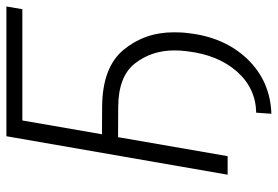

<svg xmlns="http://www.w3.org/2000/svg" viewBox="-158 -594 892 617"><g transform="rotate(-90 288.5 -285.0)"><path d="M576.7 -710.9H159.7L36.1 0H95.7L156.7 -352.1L254.9 -351.6C319.3 -351.1 365.7 -333.5 393.6 -297.9C421.4 -262.2 435.5 -220.2 435.5 -170.9C435.5 -157.7 434.6 -143.6 432.6 -128.9C424.8 -63.5 403.3 -10.7 367.7 29.8C332 70.3 287.6 90.8 235.4 91.8L231.9 140.6C302.2 138.2 360.8 112.3 408.2 63C455.1 13.7 482.9 -50.3 491.2 -128.4C493.2 -143.6 493.7 -158.7 493.7 -172.9C493.7 -235.8 474.6 -289.6 437 -335C398.9 -380.4 337.9 -402.8 254.4 -403.3L166 -403.8L210.4 -659.7H567.9Z"/></g></svg>

Font: Roboto Light
Style: Italic
Weight: 300
Italic angle: -12°
Designer: Google
Version: Version 2.137; 2017